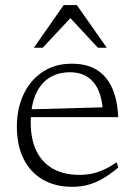

<svg xmlns="http://www.w3.org/2000/svg" viewBox="-20 -710 520 740"><path d="M257 -464.5Q316.5 -464.5 355 -439.5Q393.5 -414.5 413.2 -368.5Q433 -322.5 435.5 -258.5H92L90.5 -288.5L399 -297L376.5 -279Q374.5 -327 359.8 -361Q345 -395 317.5 -413.2Q290 -431.5 249 -431.5Q203.5 -431.5 169.5 -409.8Q135.5 -388 117 -344.8Q98.5 -301.5 98.5 -237.5Q98.5 -172 120.8 -127.2Q143 -82.5 185 -59.2Q227 -36 286.5 -36Q312.5 -36 335.5 -41Q358.5 -46 381.8 -56.8Q405 -67.5 429.5 -84.5L436 -64.5Q405 -38.5 376.8 -22Q348.5 -5.5 320 2.2Q291.5 10 258.5 10Q193 10 145 -17.8Q97 -45.5 71 -97.5Q45 -149.5 45 -222Q45 -292 71 -346.8Q97 -401.5 144.5 -433Q192 -464.5 257 -464.5ZM110.5 -526 225.5 -690.5H276L391.5 -526H357.5L241.5 -650.5H261L144.5 -526Z"/></svg>

Font: Newsreader Light
Style: Regular
Weight: 300
Designer: Hugues Gentile
Foundry: Production Type
Version: Version 1.003